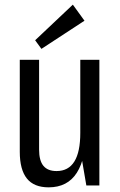

<svg xmlns="http://www.w3.org/2000/svg" viewBox="-20 -797 517 825"><path d="M148 -154Q148 -107 166.5 -84.5Q185 -62 223 -62Q274 -62 299.5 -103Q325 -144 325 -226L350 -295V-238Q350 -117 310 -54.5Q270 8 189 8Q126 8 95.5 -30Q65 -68 65 -145V-540H148ZM407 0H351L325 -152V-540H407ZM343 -708 158 -587 131 -624 293 -777Z"/></svg>

Font: Pathway Extreme Condensed
Style: Regular
Weight: 400
Width: 3
Version: Version 1.001;gftools[0.9.26]